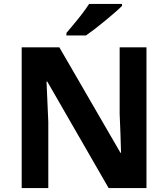

<svg xmlns="http://www.w3.org/2000/svg" viewBox="-20 -954 853 974"><path d="M723 0H531L220 -540H216Q218 -489 220.5 -438Q223 -387 225 -336V0H90V-714H281L591 -179H594Q593 -229 591 -278Q589 -327 587 -376V-714H723ZM599 -934V-924Q585 -910 562 -890Q539 -870 512.5 -848Q486 -826 460.5 -806.5Q435 -787 416 -774H317V-787Q333 -806 354.5 -831.5Q376 -857 397 -884.5Q418 -912 432 -934Z"/></svg>

Font: Noto Sans IKEA
Style: Bold
Weight: 600
Designer: Monotype Design Team
Foundry: Monotype Imaging Inc.
Version: Version 2.001